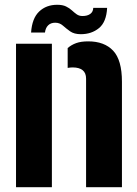

<svg xmlns="http://www.w3.org/2000/svg" viewBox="-20 -783 575 803"><path d="M47 0V-600H197V0ZM340 0V-454Q340 -478 325.5 -489.5Q311 -501 284 -501Q279 -501 273.8 -500.5Q268.5 -500 263 -499V-582Q278.5 -595.5 298.8 -602.8Q319 -610 349 -610Q416.5 -610 453.2 -571Q490 -532 490 -441V0ZM370 -750H428Q425 -691 394 -665.5Q363 -640 318 -640Q290 -640 273.2 -652Q256.5 -664 243 -676Q229.5 -688 211 -688Q192.5 -688 181.5 -677.2Q170.5 -666.5 168 -647H110Q114 -706.5 143.8 -734.8Q173.5 -763 219 -763Q242 -763 256.2 -756Q270.5 -749 280.8 -739.5Q291 -730 301 -723Q311 -716 325 -716Q345.5 -716 357.5 -724.8Q369.5 -733.5 370 -750Z"/></svg>

Font: Big Shoulders Stencil Text Thin Black
Style: Regular
Weight: 900
Version: Version 2.001